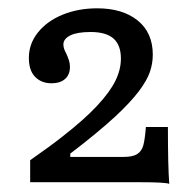

<svg xmlns="http://www.w3.org/2000/svg" viewBox="-20 -447 465 471"><path d="M323.4 0H54V-54Q104.8 -89.5 132.3 -111.3Q187.1 -154 218.5 -187.9Q250 -221.8 263.3 -249.2Q276.6 -276.6 276.6 -303.2Q276.6 -336.3 258.5 -352.4Q240.3 -368.5 202.4 -368.5Q169.4 -368.5 152.4 -360.1Q135.5 -351.6 135.5 -337.9Q135.5 -332.3 137.5 -326.6Q139.5 -321 142.7 -315.3Q146 -308.1 148.8 -300Q151.6 -291.9 151.6 -283.1Q151.6 -263.7 139.5 -253.2Q127.4 -242.7 106.5 -242.7Q81.5 -242.7 66.1 -258.5Q50.8 -274.2 50.8 -304.8Q50.8 -339.5 73 -367.3Q95.2 -395.2 133.5 -410.9Q171.8 -426.6 218.5 -426.6Q280.6 -426.6 317.7 -396.8Q354.8 -366.9 354.8 -312.9Q354.8 -291.1 347.6 -270.2Q340.3 -249.2 320.2 -222.6Q300 -196 262.9 -161.3Q216.1 -118.5 152.4 -70.2V-62.1H283.9Q305.6 -62.1 316.5 -69Q327.4 -75.8 331.5 -90.3Q335.5 -104.8 337.9 -135.5H391.9Q391.9 -38.7 395.2 4Q385.5 0 323.4 0Z"/></svg>

Font: Playfair Micro SmCond SmLight
Style: Regular
Weight: 360
Width: 4
Designer: Claus Eggers Sørensen
Foundry: Claus Eggers Sørensen
Version: Version 2.100;Glyphs 3.2 (3219)